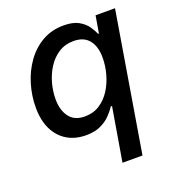

<svg xmlns="http://www.w3.org/2000/svg" viewBox="-136 -658 886 970"><g transform="rotate(-20 307.0 -173.0)"><path d="M464.4 204.1H356.9L405.3 -83.5H398.4Q384.8 -62 363.5 -40.3Q342.3 -18.6 310.5 -3.9Q278.8 10.7 232.9 10.7Q174.3 10.7 131.1 -15.4Q87.9 -41.5 64.2 -90.1Q40.5 -138.7 40.5 -207Q40.5 -270.5 58.8 -331.5Q77.1 -392.6 112.3 -441.9Q147.5 -491.2 198.2 -520.5Q249 -549.8 313.5 -549.8Q363.8 -549.8 393.8 -533Q423.8 -516.1 439.9 -492.7Q456.1 -469.2 463.9 -450.2H468.3L483.9 -542.5H588.4ZM259.3 -80.6Q304.7 -80.6 339.1 -102.8Q373.5 -125 397 -161.9Q420.4 -198.7 432.4 -242.9Q444.3 -287.1 444.3 -330.1Q444.3 -389.6 416.7 -424.1Q389.2 -458.5 334 -458.5Q288.6 -458.5 254.2 -436.5Q219.7 -414.6 196.3 -378.4Q172.9 -342.3 160.9 -299.1Q148.9 -255.9 148.9 -212.4Q148.9 -153.8 176.3 -117.2Q203.6 -80.6 259.3 -80.6Z"/></g></svg>

Font: Inter 16pt Medium
Style: Italic
Weight: 500
Italic angle: -9.3988°
Version: Version 4.001;git-66647c0bb